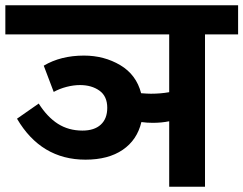

<svg xmlns="http://www.w3.org/2000/svg" viewBox="-50 -705 919 725"><path d="M724.1 -575.2V0H588.9V-247.1Q560.1 -241.2 526.9 -241.2Q504.9 -241.2 483.9 -244.1Q467.8 -176.3 413.3 -139.2Q358.9 -102.1 272.9 -102.1Q105 -102.1 14.2 -256.8L96.2 -314Q128.4 -263.2 168.7 -237.5Q209 -211.9 261.2 -211.9Q306.2 -211.9 330.6 -234.4Q355 -256.8 355 -297.9Q355 -341.8 325.4 -362.8Q295.9 -383.8 252 -383.8Q228 -383.8 201.4 -377Q174.8 -370.1 152.8 -357.9L115.2 -457Q179.2 -495.1 267.1 -495.1Q343.3 -495.1 404.1 -459Q464.8 -422.9 482.9 -353Q506.8 -351.1 520 -351.1Q556.2 -351.1 588.9 -356.9V-575.2H-29.8V-685.1H849.1V-575.2Z"/></svg>

Font: Sarala
Style: Bold
Weight: 700
Designer: Andres Torresi
Foundry: Huerta Tipografica
Version: Version 1.004;PS 001.003;hotconv 1.0.70;makeotf.lib2.5.58329